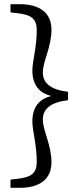

<svg xmlns="http://www.w3.org/2000/svg" viewBox="-20 -735 384 914"><path d="M304 -298C220 -308 184 -340 184 -390C184 -443 225 -511 225 -594C225 -673 170 -715 75 -715H30V-676L57 -673C127 -665 155 -649 155 -590C155 -513 134 -440 134 -400C134 -324 174 -275 269 -273V-283C174 -281 134 -232 134 -156C134 -116 155 -43 155 34C155 93 127 109 57 117L30 120V159H75C170 159 225 117 225 38C225 -45 184 -113 184 -166C184 -216 220 -248 304 -258V-298Z"/></svg>

Font: Source Serif Variable
Style: Regular
Weight: 389
Designer: Frank Grießhammer
Foundry: Adobe Systems Incorporated
Version: Version 3.001;hotconv 1.0.111;makeotfexe 2.5.65597